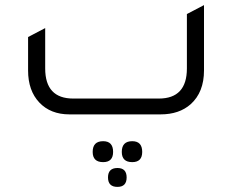

<svg xmlns="http://www.w3.org/2000/svg" viewBox="-20 -448 909 752"><path d="M252 0Q178 0 134 -46.5Q90 -93 90 -172V-303L157 -338V-180Q157 -62 267 -62H602Q712 -62 712 -180V-393L779 -428V-172Q779 -87 727 -40Q682 0 609 0ZM384 187Q343 187 343 147Q343 105 384 105Q423 105 423 147Q423 187 384 187ZM498 187Q457 187 457 147Q457 105 498 105Q537 105 537 147Q537 187 498 187ZM440 284Q403 284 403 247Q403 210 440 210Q476 210 476 247Q476 284 440 284Z"/></svg>

Font: Tajawal
Style: Regular
Weight: 400
Designer: Boutros Fonts
Foundry: Created by Boutros International 2017
Version: Version 1.700